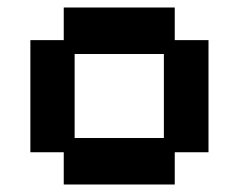

<svg xmlns="http://www.w3.org/2000/svg" viewBox="-20 -481 637 512"><path d="M150 11V-75H61V-374H150V-461H446V-374H536V-75H446V11ZM179 -113H417V-337H179Z"/></svg>

Font: Pixelify Sans SemiBold
Style: Regular
Weight: 600
Designer: Stefie Justprince
Foundry: Typecalism Foundryline
Version: Version 1.000